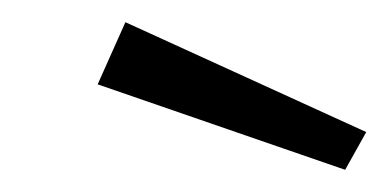

<svg xmlns="http://www.w3.org/2000/svg" viewBox="-20 -753 350 173"><path d="M93 -733 68 -677 291 -600 310 -634Z"/></svg>

Font: United Sans ExtraLight
Style: Italic
Weight: 200
Italic angle: -8°
Designer: Pablo Impallari, Rodrigo Fuenzalida (Modified by Dan O. Williams)
Version: Version 1.000;PS 001.000;hotconv 1.0.88;makeotf.lib2.5.64775